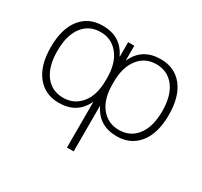

<svg xmlns="http://www.w3.org/2000/svg" viewBox="-153 -738 1229 1166"><g transform="rotate(30 461.5 -155.0)"><path d="M656 -490Q579 -490 532 -430.5Q485 -371 485 -268V-252Q485 -146 532.5 -88Q580 -30 656 -30Q736 -30 782.5 -90.5Q829 -151 829 -260Q829 -369 782.5 -429.5Q736 -490 656 -490ZM266 -30Q342 -30 390 -88Q438 -146 438 -252V-268Q438 -371 390.5 -430.5Q343 -490 266 -490Q186 -490 140 -429.5Q94 -369 94 -260Q94 -151 140 -90.5Q186 -30 266 -30ZM258 -530Q387 -530 438 -419H440V-520H483V-419H485Q536 -530 665 -530Q763 -530 819 -459Q875 -388 875 -260Q875 -132 818.5 -61Q762 10 665 10Q538 10 487 -98H485V220H438V-98H436Q385 10 258 10Q161 10 104.5 -61Q48 -132 48 -260Q48 -388 104 -459Q160 -530 258 -530Z"/></g></svg>

Font: M PLUS 1p Light
Style: Regular
Weight: 300
Version: Version 1.061